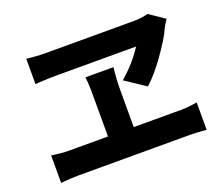

<svg xmlns="http://www.w3.org/2000/svg" viewBox="-119 -901 1238 1071"><g transform="rotate(-20 500.0 -365.5)"><path d="M939 -664Q932 -652 924.5 -641.5Q917 -631 912 -620Q899 -589 876 -552.5Q853 -516 825.5 -477Q798 -438 769 -404Q740 -370 712 -345L592 -425Q622 -451 647 -477Q672 -503 692 -529Q712 -555 726 -577Q710 -577 674 -577Q638 -577 590.5 -577Q543 -577 491 -577Q439 -577 390 -577Q341 -577 304 -577Q267 -577 248 -577Q229 -577 199.5 -576Q170 -575 148.5 -573.5Q127 -572 127 -572V-722Q152 -719 182.5 -717Q213 -715 238 -715Q262 -715 303.5 -715Q345 -715 396 -715Q447 -715 501 -715Q555 -715 606 -715Q657 -715 698.5 -715Q740 -715 765 -715Q788 -715 809 -718Q830 -721 848 -726ZM560 -386Q560 -375 560 -352.5Q560 -330 560 -300.5Q560 -271 560 -240Q560 -209 560 -179.5Q560 -150 560 -127.5Q560 -105 560 -93H407Q407 -105 407 -127.5Q407 -150 407 -179Q407 -208 407 -239Q407 -270 407 -299.5Q407 -329 407 -352Q407 -375 407 -387Q407 -414 406.5 -446Q406 -478 402 -512H568Q564 -477 562 -445Q560 -413 560 -386ZM73 -168Q99 -164 126 -161.5Q153 -159 177 -159H839Q867 -159 892 -162Q917 -165 937 -168V-5Q915 -8 886 -9.5Q857 -11 839 -11H177Q154 -11 127 -9.5Q100 -8 73 -5Z"/></g></svg>

Font: Noto Sans SC ExtraBold
Style: Regular
Weight: 800
Designer: Ryoko NISHIZUKA 西塚涼子 (kana, bopomofo & ideographs); Paul D. Hunt (Latin, Greek & Cyrillic); Sandoll Communications 산돌커뮤니
Foundry: Adobe
Version: Version 2.004-H2;hotconv 1.0.118;makeotfexe 2.5.65603